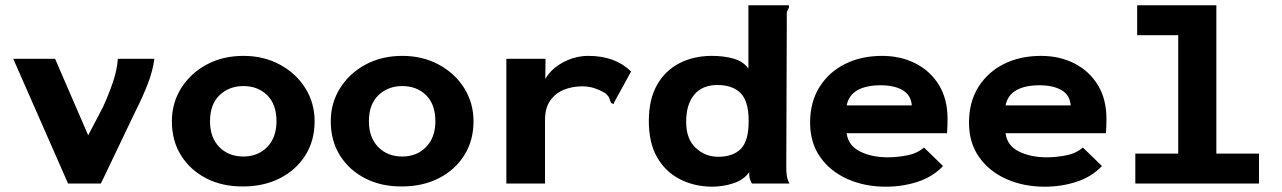

<svg xmlns="http://www.w3.org/2000/svg" viewBox="-20 -693 4840 725"><path d="M237 0 30 -471H188L313 -182L369 -289Q390 -335 406 -381.5Q422 -428 425 -471H563Q557 -425 537.5 -375Q518 -325 493 -276L361 0Z M899 11Q821 12 760 -19Q699 -50 664 -105.5Q629 -161 629 -235Q629 -304 664 -360Q699 -416 760 -449Q821 -482 899 -482Q976 -482 1037 -449Q1098 -416 1133 -360Q1168 -304 1168 -235Q1168 -162 1133 -106.5Q1098 -51 1037 -20Q976 11 899 11ZM899 -102Q954 -102 989 -138Q1024 -174 1024 -235Q1024 -299 989 -333.5Q954 -368 899 -368Q845 -368 809 -333.5Q773 -299 773 -235Q773 -174 808 -138Q843 -102 899 -102Z M1499 11Q1421 12 1360 -19Q1299 -50 1264 -105.5Q1229 -161 1229 -235Q1229 -304 1264 -360Q1299 -416 1360 -449Q1421 -482 1499 -482Q1576 -482 1637 -449Q1698 -416 1733 -360Q1768 -304 1768 -235Q1768 -162 1733 -106.5Q1698 -51 1637 -20Q1576 11 1499 11ZM1499 -102Q1554 -102 1589 -138Q1624 -174 1624 -235Q1624 -299 1589 -333.5Q1554 -368 1499 -368Q1445 -368 1409 -333.5Q1373 -299 1373 -235Q1373 -174 1408 -138Q1443 -102 1499 -102Z M1892 -471H2040L2039 -395Q2062 -434 2107 -458Q2152 -482 2202 -482Q2303 -482 2363 -423L2300 -308L2297 -300L2288 -304Q2284 -312 2281.5 -320.5Q2279 -329 2267 -340Q2248 -352 2226 -359.5Q2204 -367 2179 -367Q2141 -367 2109 -354Q2077 -341 2057.5 -313Q2038 -285 2038 -240V0H1892Z M2667 12Q2600 11 2546 -17Q2492 -45 2461 -99.5Q2430 -154 2430 -236Q2430 -317 2460.5 -371.5Q2491 -426 2545 -454Q2599 -482 2668 -482Q2714 -482 2750.5 -471.5Q2787 -461 2806 -434V-673H2959V-663Q2954 -657 2952 -649.5Q2950 -642 2951 -626L2949 -59Q2949 -44 2951 -29.5Q2953 -15 2961 0H2819Q2812 -14 2810.5 -21Q2809 -28 2809 -43Q2789 -14 2749.5 -1Q2710 12 2667 12ZM2692 -101Q2748 -101 2777.5 -131Q2807 -161 2807 -236Q2807 -311 2776.5 -341.5Q2746 -372 2689 -372Q2632 -372 2601.5 -335.5Q2571 -299 2571 -233Q2571 -168 2607 -134.5Q2643 -101 2692 -101Z M3325 12Q3245 12 3180 -17Q3115 -46 3077 -100Q3039 -154 3039 -230Q3039 -308 3074.5 -364.5Q3110 -421 3171 -451.5Q3232 -482 3311 -482Q3381 -482 3437 -453.5Q3493 -425 3525.5 -372Q3558 -319 3558 -244Q3558 -233 3557.5 -217Q3557 -201 3556 -190H3177Q3183 -143 3227.5 -121Q3272 -99 3332 -99Q3369 -99 3406.5 -106.5Q3444 -114 3469 -136L3541 -66Q3502 -25 3445 -6.5Q3388 12 3325 12ZM3177 -295H3423Q3420 -334 3388.5 -352.5Q3357 -371 3305 -371Q3251 -371 3218 -352.5Q3185 -334 3177 -295Z M3925 12Q3845 12 3780 -17Q3715 -46 3677 -100Q3639 -154 3639 -230Q3639 -308 3674.5 -364.5Q3710 -421 3771 -451.5Q3832 -482 3911 -482Q3981 -482 4037 -453.5Q4093 -425 4125.5 -372Q4158 -319 4158 -244Q4158 -233 4157.5 -217Q4157 -201 4156 -190H3777Q3783 -143 3827.5 -121Q3872 -99 3932 -99Q3969 -99 4006.5 -106.5Q4044 -114 4069 -136L4141 -66Q4102 -25 4045 -6.5Q3988 12 3925 12ZM3777 -295H4023Q4020 -334 3988.5 -352.5Q3957 -371 3905 -371Q3851 -371 3818 -352.5Q3785 -334 3777 -295Z M4267 0V-113H4429V-560H4274V-673H4573V-113H4734V0Z"/></svg>

Font: Inconsolata Expanded Black
Style: Regular
Weight: 900
Width: 7
Monospace: yes
Designer: Raph Levien, Cyreal, Brenton Simpson
Foundry: Raph Levien, Cyreal, Google
Version: Version 3.001; ttfautohint (v1.8.2.53-6de2)